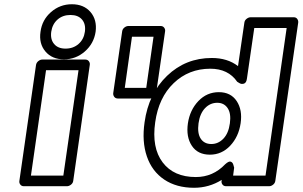

<svg xmlns="http://www.w3.org/2000/svg" viewBox="-20 -848 1418 900"><path d="M70.8 0 148.9 -543.9Q150.9 -554.7 159.9 -561.8Q168.9 -568.8 178.2 -568.8H379.9Q390.6 -568.8 396.5 -561Q402.3 -553.2 400.9 -543.9L323.2 0Q321.8 10.7 312.5 17.8Q303.2 24.9 293.9 24.9H91.8Q81.1 24.9 75.2 17.1Q69.3 9.3 70.8 0ZM125 -24.9H276.9L348.1 -519H195.8ZM169.9 -699.2Q177.2 -754.9 219.2 -791.5Q261.2 -828.1 316.9 -828.1Q373 -828.1 404.3 -791.5Q435.5 -754.9 428.2 -699.2Q419.9 -643.6 377.7 -606.7Q335.4 -569.8 279.8 -569.8Q224.1 -569.8 192.9 -606.7Q161.6 -643.6 169.9 -699.2ZM220.2 -699.2Q215.3 -663.6 233.6 -641.8Q252 -620.1 287.1 -620.1Q323.2 -620.1 348.1 -641.8Q373 -663.6 377.9 -699.2Q382.8 -734.9 364.5 -756.3Q346.2 -777.8 310.1 -777.8Q274.4 -777.8 250 -756.6Q225.6 -735.4 220.2 -699.2Z M510.7 -411.1 552.7 -701.2Q554.2 -711.9 563.2 -719Q572.3 -726.1 581.5 -726.1H732.9Q743.7 -726.1 749.5 -718.3Q755.4 -710.4 753.9 -701.2L711.9 -411.1Q710.4 -400.4 701.2 -393.3Q691.9 -386.2 683.6 -386.2H532.7Q521.5 -386.2 515.6 -394Q509.8 -401.9 510.7 -411.1ZM564.9 -436H665.5L699.7 -675.8H598.6Z M657.7 -274.9Q676.3 -409.2 763.2 -492.7Q850.1 -576.2 972.7 -576.2Q1046.4 -576.2 1095.7 -538.1L1125.5 -742.2Q1127 -752.9 1136.2 -760Q1145.5 -767.1 1154.8 -767.1H1356.9Q1367.7 -767.1 1373.3 -759.3Q1378.9 -751.5 1377.9 -742.2L1270.5 0Q1269 10.7 1260 17.8Q1251 24.9 1241.7 24.9H1039.6Q1028.8 24.9 1022.9 17.1Q1017.1 9.3 1018.6 0L1019.5 -4.9Q960 32.2 889.6 32.2Q807.1 32.2 749.8 -6.3Q692.4 -44.9 668.5 -114.7Q644.5 -184.6 657.7 -274.9ZM707.5 -274.9Q690.4 -155.8 742.4 -86.9Q794.4 -18.1 897.9 -18.1Q978.5 -18.1 1035.6 -78.1Q1052.7 -93.8 1062 -90.1Q1071.3 -86.4 1074.2 -74.2L1077.6 -62L1072.8 -24.9H1224.6L1323.7 -716.8H1171.9L1137.7 -481Q1135.3 -460 1123.8 -456.1Q1112.3 -452.1 1102.1 -458.5L1091.8 -464.8Q1049.8 -525.9 965.8 -525.9Q864.7 -525.9 794.2 -458.3Q723.6 -390.6 707.5 -274.9ZM860.8 -270Q870.1 -332.5 909.9 -374.3Q949.7 -416 1005.9 -416Q1061.5 -416 1089.4 -374.3Q1117.2 -332.5 1107.9 -270Q1098.6 -207 1059.1 -165Q1019.5 -123 963.9 -123Q906.7 -123 879.2 -164.8Q851.6 -206.5 860.8 -270ZM910.6 -270Q904.3 -223.1 920.9 -198Q937.5 -172.9 970.7 -172.9Q1002.9 -172.9 1027.1 -198Q1051.3 -223.1 1057.6 -270Q1064 -315.9 1047.1 -341.1Q1030.3 -366.2 998.5 -366.2Q965.3 -366.2 941.2 -341.1Q917 -315.9 910.6 -270Z"/></svg>

Font: Trueno ExtraBold Outline
Style: Italic
Weight: 800
Width: 6
Designer: Julieta Ulanovsky
Foundry: Julieta Ulanovsky
Version: Version 3.001b | FøM Fix